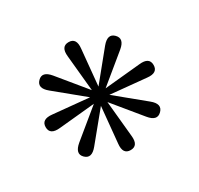

<svg xmlns="http://www.w3.org/2000/svg" viewBox="-125 -601 901 869"><g transform="rotate(-30 326.0 -166.0)"><path d="M462 -352Q497 -394 525 -366Q554 -337 512 -302L367 -183L554 -201Q608 -207 608 -166Q608 -125 554 -131L367 -149L512 -30Q555 5 526 34Q497 63 462 20L343 -125L361 62Q367 116 326 116Q285 116 291 62L309 -125L190 20Q155 63 126 34Q98 6 141 -30L286 -149L99 -131Q44 -125 44 -166Q44 -207 99 -201L286 -183L141 -302Q98 -337 127 -366Q155 -394 190 -352L309 -207L291 -394Q285 -448 326 -448Q367 -448 361 -394L343 -206Z"/></g></svg>

Font: Amiri Quran
Style: Regular
Weight: 400
Designer: Khaled Hosny
Version: Version 0.117